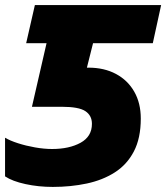

<svg xmlns="http://www.w3.org/2000/svg" viewBox="-25 -734 661 764"><path d="M185.1 9.8Q127.9 9.8 76.2 -1.5Q24.4 -12.7 -4.9 -32.2V-186Q14.6 -174.3 46.4 -164.1Q78.1 -153.8 114.3 -147.5Q150.4 -141.1 182.1 -141.1Q250.5 -141.1 295.7 -166Q340.8 -190.9 340.8 -241.2Q340.8 -274.4 314.7 -291.7Q288.6 -309.1 221.2 -309.1H102.1L160.2 -562H79.1L113.8 -713.9H616.2L583 -562H345.2L320.8 -464.8H327.1Q389.6 -464.8 436.5 -439.7Q483.4 -414.6 509.3 -369.1Q535.2 -323.7 535.2 -262.2Q535.2 -184.1 507.6 -131.3Q480 -78.6 431.6 -47.9Q383.3 -17.1 320.1 -3.7Q256.8 9.8 185.1 9.8Z"/></svg>

Font: Open Sans ExtraBold
Style: Italic
Weight: 800
Italic angle: -12°
Designer: Monotype Design Team
Foundry: Monotype Imaging Inc.
Version: Version 3.000; ttfautohint (v1.8.4)